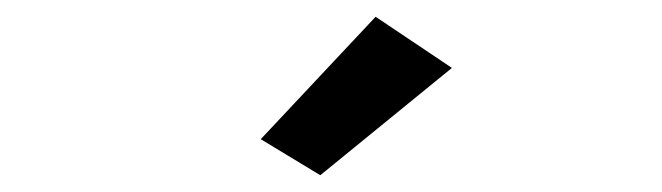

<svg xmlns="http://www.w3.org/2000/svg" viewBox="-20 -718 790 229"><path d="M362 -509 291 -552 428 -698 519 -637Z"/></svg>

Font: Inconsolata ExtraExpanded SemiBold
Style: Regular
Weight: 600
Width: 8
Monospace: yes
Designer: Raph Levien, Cyreal, Brenton Simpson
Foundry: Raph Levien, Cyreal, Google
Version: Version 3.001; ttfautohint (v1.8.2.53-6de2)